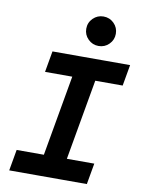

<svg xmlns="http://www.w3.org/2000/svg" viewBox="-100 -1001 789 1068"><g transform="rotate(10 294.5 -467.0)"><path d="M182.1 0 304.2 -693.4H434.1L312 0ZM28.3 0 49.3 -119.1H487.8L466.8 0ZM129.4 -574.2 150.4 -693.4H588.9L567.9 -574.2ZM397 -767.6Q362.7 -767.6 338.1 -792Q313.5 -816.4 313.5 -850.7Q313.5 -885.5 338 -909.8Q362.6 -934.1 396.8 -934.1Q431.6 -934.1 456.1 -909.8Q480.5 -885.5 480.5 -850.7Q480.5 -816.4 456.2 -792Q431.9 -767.6 397 -767.6Z"/></g></svg>

Font: Cascadia Mono NF
Style: Italic
Weight: 400
Italic angle: -10°
Monospace: yes
Designer: Aaron Bell
Foundry: Saja Typeworks
Version: Version 2404.023